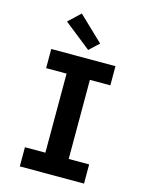

<svg xmlns="http://www.w3.org/2000/svg" viewBox="-142 -1075 885 1161"><g transform="rotate(15 300.0 -495.0)"><path d="M99 0V-120H227V-615H99V-735H501V-615H373V-120H501V0ZM316 -787 148 -920 222 -990 376 -843Z"/></g></svg>

Font: Iosevka SS04 Heavy Extended
Style: Regular
Weight: 900
Width: 7
Monospace: yes
Designer: Belleve Invis
Foundry: Belleve Invis
Version: Version 19.0.0; ttfautohint (v1.8.4)